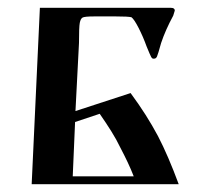

<svg xmlns="http://www.w3.org/2000/svg" viewBox="-20 -471 521 491"><path d="M374 -321H372Q369 -321 366.5 -325.5Q364 -330 355 -352Q346 -377 334.5 -399.5Q323 -422 316 -427Q311 -428 302 -428.5Q293 -429 276 -429H221Q196 -429 191 -426Q186 -423 184 -412.5Q182 -402 182 -361L173 -187L314 -233Q336 -203 352.5 -177Q369 -151 384 -123Q410 -73 437 0H61L82 -451H417Q427 -451 427 -444L423 -431Q403 -394 392 -361Q384 -332 381.5 -326.5Q379 -321 374 -321ZM172 -159 166 -20H322Q315 -38 306.5 -56Q298 -74 288 -93Q278 -114 264.5 -135.5Q251 -157 235 -180Z"/></svg>

Font: Pochaevsk
Style: Regular
Weight: 400
Version: Version 1.210; ttfautohint (v1.8.4.7-5d5b)